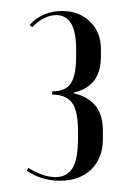

<svg xmlns="http://www.w3.org/2000/svg" viewBox="-20 -725 236 350"><path d="M38.8 -675.5Q48.2 -685.8 59.9 -691.6Q71.5 -697.5 82.8 -697.5Q99.5 -697.5 109.1 -682.9Q118.8 -668.2 118.8 -634.8V-622.5Q118.8 -587.5 109.1 -573Q99.5 -558.5 75.2 -558.5V-552.5Q100.5 -552.5 111.4 -537.6Q122.2 -522.8 122.2 -485V-474.8Q122.2 -433.2 111.8 -417.8Q101.2 -402.2 81.5 -402.2Q69.2 -402.2 56.2 -406.9Q43.2 -411.5 31.8 -419L28.8 -414Q40.2 -405.5 56 -400.5Q71.8 -395.5 89 -395.5Q125 -395.5 146.2 -416.1Q167.5 -436.8 167.5 -471.2V-487Q167.5 -516.2 153.8 -532.6Q140 -549 115 -554.8V-556.5Q139 -562 151.5 -578Q164 -594 164 -623.2V-635.2Q164 -666.2 144.1 -685.6Q124.2 -705 92.8 -705Q75.8 -705 60.5 -698.6Q45.2 -692.2 34 -679.5Z"/></svg>

Font: Moniqa Black
Style: Regular
Weight: 900
Designer: Rajesh Rajput
Foundry: Rajesh Rajput
Version: Version 1.000